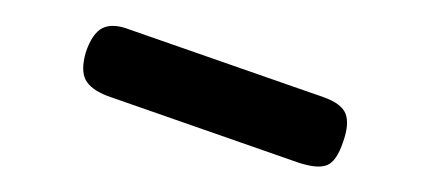

<svg xmlns="http://www.w3.org/2000/svg" viewBox="-20 -678 336 150"><path d="M213 -551 64 -603Q51 -608 47 -615.5Q43 -623 47 -637Q52 -652 60 -656Q68 -660 81 -655L233 -602Q247 -597 250 -589Q253 -581 248 -567Q243 -552 235.5 -549Q228 -546 213 -551Z"/></svg>

Font: Fredoka Light Light
Style: Regular
Weight: 300
Version: Version 2.001